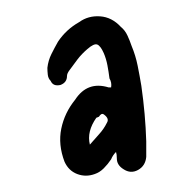

<svg xmlns="http://www.w3.org/2000/svg" viewBox="-20 -607 237 235"><path d="M122 -421Q118 -417 116 -412Q112 -406 107 -401Q102 -396 96 -394Q85 -390 74.5 -394Q64 -398 59 -409Q51 -430 55 -449.5Q59 -469 72 -485Q87 -508 113 -500H116Q117 -506 114 -511Q113 -519 111.5 -527Q110 -535 107 -542Q103 -551 99 -552.5Q95 -554 87 -547Q80 -541 75 -534.5Q70 -528 65 -521Q62 -517 62 -514Q62 -506 54 -503Q45 -501 42 -508Q39 -511 38.5 -515.5Q38 -520 38 -524Q39 -533 43 -541Q47 -549 51 -556Q61 -571 77 -580Q88 -588 102.5 -587Q117 -586 128 -574Q133 -570 136 -563.5Q139 -557 141 -551Q146 -539 148.5 -526.5Q151 -514 153 -502Q158 -467 159 -434V-415Q158 -404 149 -399Q140 -394 131 -400Q123 -405 123 -413Q123 -418 122 -421ZM90 -430Q96 -437 101.5 -443Q107 -449 111 -457Q114 -462 107 -467Q104 -469 101 -464Q100 -464 99.5 -463.5Q99 -463 98 -463Q86 -446 90 -430Z"/></svg>

Font: Delicious Handrawn
Style: Regular
Weight: 400
Designer: Agung Rohmat
Foundry: Agung Rohmat
Version: Version 1.002; ttfautohint (v1.8.4.7-5d5b);gftools[0.9.27]